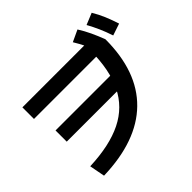

<svg xmlns="http://www.w3.org/2000/svg" viewBox="-203 -1104 1405 1405"><g transform="rotate(-45 500.0 -401.5)"><path d="M106 -68Q314 -76 446.5 -141.5Q579 -207 642.5 -337Q706 -467 706 -667L772 -604H60V-724H805L842 -647Q842 -314 660.5 -136Q479 42 129 52ZM112 -317V-433H752V-317ZM749 -610Q728 -667 706.5 -711.5Q685 -756 658 -800L748 -842Q777 -796 799 -749Q821 -702 842 -647ZM902 -626Q883 -683 863 -728Q843 -773 818 -818L908 -855Q936 -808 956 -760.5Q976 -713 994 -657Z"/></g></svg>

Font: M PLUS 1
Style: Bold
Weight: 700
Designer: Coji Morishita
Foundry: UNDERFOREST DESIGN
Version: Version 1.001